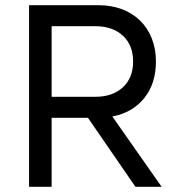

<svg xmlns="http://www.w3.org/2000/svg" viewBox="-20 -720 669 740"><path d="M92 -700H359Q409 -700 450 -684.5Q491 -669 520 -640.5Q549 -612 565 -572Q581 -532 581 -483Q581 -398 536 -342Q491 -286 413 -271L603 0H502L319 -266H179V0H92ZM348 -347Q414 -347 453.5 -383.5Q493 -420 493 -483Q493 -546 453.5 -582.5Q414 -619 348 -619H179V-347Z"/></svg>

Font: NT Somic
Style: Regular
Weight: 400
Designer: Ravid Balaliev — lead type designer, mastering
Michael Voronin — secret advisor, marketing
Ivan Kovalenko — best boy
Foundry: NT Type
Version: Version 0.7